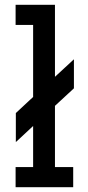

<svg xmlns="http://www.w3.org/2000/svg" viewBox="-20 -780 365 800"><path d="M288 -412 209 -339V-84H285V0H45V-84H118V-255L46 -188V-309L118 -376V-676H45V-760H209V-460L288 -533Z"/></svg>

Font: Arvo
Style: Regular
Weight: 400
Designer: Anton Koovit (Cyrillic Expansion: Cyreal)
Foundry: Anton Koovit, Yassin Baggar
Version: Version 3.000